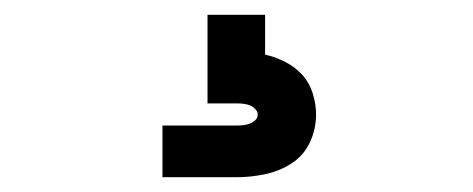

<svg xmlns="http://www.w3.org/2000/svg" viewBox="-20 -20 640 260"><path d="M200 220V150H300Q305 150 309.5 149.5Q314 149 318 147.5Q322 146 325.5 143Q329 140 329 135Q329 131 325.5 127.5Q322 124 318 122.5Q314 121 309.5 120.5Q305 120 300 120H261V0H339V54Q353 57 366.5 64Q380 71 389.5 81.5Q399 92 403.5 106.5Q408 121 408 135Q408 155 399.5 173Q391 191 374.5 201.5Q358 212 338.5 216Q319 220 300 220Z"/></svg>

Font: Iosevka Curly Extended
Style: Regular
Weight: 400
Width: 7
Monospace: yes
Designer: Belleve Invis
Foundry: Belleve Invis
Version: Version 11.1.0; ttfautohint (v1.8.3)